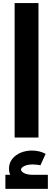

<svg xmlns="http://www.w3.org/2000/svg" viewBox="-20 -886 342 1237"><path d="M74.3 0V-866.3H227.9V0ZM193.3 305.3Q124.3 305.3 81.1 278.5Q37.9 251.7 37.9 200.9Q37.9 164.9 58.4 138.6Q79 112.3 112.7 98.1Q146.4 84 185 84Q208.7 84 231.4 89.1Q254 94.3 274 105.1L240.6 178.7Q229.7 176.7 216.6 175.1Q203.6 173.6 192.7 173.6Q157.3 173.6 136.4 183.9Q115.6 194.1 115.6 207Q115.6 219.3 136.4 229.9Q157.3 240.4 193.3 240.4ZM14.7 331V240.4H288.4V331Z"/></svg>

Font: Alexandria
Style: Regular
Weight: 400
Designer: Mohamed Gaber
Foundry: Kief Type Foundry
Version: Version 5.100